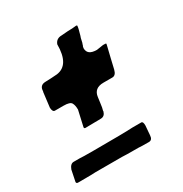

<svg xmlns="http://www.w3.org/2000/svg" viewBox="-150 -604 626 655"><g transform="rotate(-30 163.0 -277.0)"><path d="M90 -193Q85 -193 85 -198L99 -260Q99 -277 93.5 -286.5Q88 -296 63 -296H29Q20 -296 19 -313L26 -370Q26 -372 27 -373Q27 -397 50 -397.5Q73 -398 97 -400Q149 -407 149 -488Q156 -507 177 -507L203 -509Q221 -509 236 -511Q240 -511 240 -509Q240 -501 232 -474Q229 -467 227.5 -458Q226 -449 223 -443L224 -444Q220 -437 220 -431Q220 -404 257 -404L283 -408Q295 -408 295 -407Q295 -403 294 -400Q288 -377 283.5 -356.5Q279 -336 274 -316Q269 -296 255 -296H220Q183 -296 179 -263L176 -241Q174 -223 171 -214V-211Q166 -194 151 -194ZM253 -43Q220 -43 213 -44Q157 -44 148 -45H43Q38 -44 -25 -44Q-32 -44 -32 -50L-23 -94Q-16 -113 -3 -113H21Q28 -112 77 -112Q196 -112 229 -114H264Q271 -114 271 -98L268 -61Q267 -43 253 -43Z"/></g></svg>

Font: Bangerz
Style: Regular
Weight: 400
Designer: vernon adams
Foundry: Vernon Adams
Version: Version 2.10;February 7, 2025;FontCreator 13.0.0.2683 64-bit